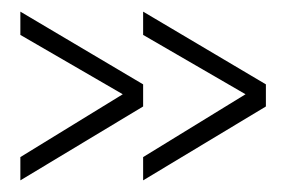

<svg xmlns="http://www.w3.org/2000/svg" viewBox="-20 -454 497 330"><path d="M226 -144V-184L402 -292L226 -394V-434L437 -309V-271ZM15 -144V-184L191 -292L15 -394V-434L226 -309V-271Z"/></svg>

Font: Stick No Bills ExtraLight ExtraLight
Style: Regular
Weight: 250
Version: Version 2.000